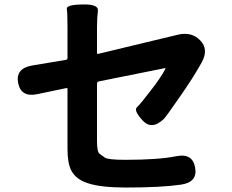

<svg xmlns="http://www.w3.org/2000/svg" viewBox="-20 -799 1040 859"><path d="M543 40Q432 40 374 21Q320 4 299 -36Q282 -68 282 -133V-401Q282 -406 277 -405L148 -378Q74 -362 61 -428Q49 -493 124 -506L274 -531Q282 -532 282 -540V-675Q282 -740 279 -759Q276 -778 349 -779Q422 -781 418 -750.5Q414 -720 414 -675V-562Q414 -557 419 -558L777 -644Q838 -658 876 -618Q915 -578 882 -519Q843 -449 786 -368Q723 -277 714 -268Q660 -215 618 -260Q577 -305 592.5 -319Q608 -333 656 -396Q699 -451 720 -491Q722 -495 717 -494L423 -435Q414 -433 414 -424V-168Q414 -119 425.5 -111Q437 -103 450 -93.5Q463 -84 542 -84Q689 -84 768 -100Q842 -115 853 -49Q865 16 790 27Q701 40 543 40Z"/></svg>

Font: Resource Han Rounded JP
Style: Bold
Weight: 700
Designer: Cyano Hao (round all glyphs); Ryoko NISHIZUKA 西塚涼子 (kana, bopomofo & ideographs); Paul D. Hunt (Latin, Greek & Cyrillic)
Foundry: Cyano Hao
Version: 0.990